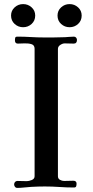

<svg xmlns="http://www.w3.org/2000/svg" viewBox="-20 -915 453 938"><path d="M356 -720Q356 -702 340 -702Q329 -702 318 -702.5Q307 -703 296 -703Q286 -703 274.5 -695.5Q263 -688 263 -676V-54Q263 -42 273 -36.5Q283 -31 293 -31Q304 -31 315.5 -31.5Q327 -32 338 -32Q354 -32 354 -18Q354 -10 352 -4.5Q350 1 341 1Q306 1 270.5 -1.5Q235 -4 199 -4Q183 -4 166 -3.5Q149 -3 132 -2Q115 -1 97.5 1Q80 3 63 3Q57 3 53 -2.5Q49 -8 49 -14Q49 -21 53.5 -26Q58 -31 65 -31Q76 -31 87.5 -30.5Q99 -30 111 -30Q121 -30 135 -35.5Q149 -41 149 -54V-677Q149 -695 133 -699.5Q117 -704 97.5 -703Q78 -702 67 -702Q53 -702 53 -718Q53 -726 54.5 -731Q56 -736 66 -736Q98 -736 130.5 -734Q163 -732 195 -732Q218 -732 240.5 -732Q263 -732 285 -733Q299 -733 313.5 -734.5Q328 -736 341 -736Q348 -736 352 -731Q356 -726 356 -720ZM152 -839Q152 -814 134.5 -798Q117 -782 93 -782Q69 -782 51.5 -798Q34 -814 34 -839Q34 -863 51.5 -879Q69 -895 93 -895Q117 -895 134.5 -879Q152 -863 152 -839ZM379 -839Q379 -814 361.5 -798Q344 -782 320 -782Q296 -782 278.5 -798Q261 -814 261 -839Q261 -863 278.5 -879Q296 -895 320 -895Q344 -895 361.5 -879Q379 -863 379 -839Z"/></svg>

Font: Kaisei Tokumin Medium
Style: Regular
Weight: 500
Designer: Font-Kai,
Foundry: KAZUO KANAI
Version: Version 5.003